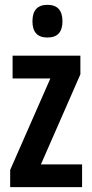

<svg xmlns="http://www.w3.org/2000/svg" viewBox="-20 -773 379 793"><path d="M319 0H22V-71L188 -449H32V-543H312V-466L149 -94H319ZM176 -753Q238 -753 238 -685Q238 -618 176 -618Q114 -618 114 -685Q114 -753 176 -753Z"/></svg>

Font: Noto Sans Khmer UI ExtraCondensed SemiBold
Style: Regular
Weight: 600
Width: 2
Designer: Danh Hong and the Monotype Design Team
Foundry: Monotype Imaging Inc.
Version: Version 2.002; ttfautohint (v1.8.4.7-5d5b)